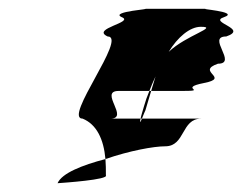

<svg xmlns="http://www.w3.org/2000/svg" viewBox="-20 -715 551 437"><path d="M111 -298C125 -299 228 -306 221 -316C221 -329 221 -341 220 -353C167 -339 121 -321 111 -298ZM168 -445C200 -432 216 -398 220 -353C275 -372 330 -382 356 -382C402 -382 392 -445 438 -445H303C300 -437 297 -433 300 -445H231C276 -445 204 -508 250 -508H320C324 -519 329 -530 334 -541L324 -508H394C457 -508 383 -514 444 -526C506 -538 424 -552 476 -570C522 -570 449 -632 495 -632C547 -650 453 -664 490 -676C528 -689 423 -695 451 -695H307C335 -695 228 -689 257 -676C287 -664 186 -650 225 -632C271 -632 123 -445 168 -445ZM308 -474C304 -460 301 -451 300 -445H303C306 -453 311 -464 311 -464L324 -508H320C315 -496 311 -485 308 -474ZM364 -597C384 -630 412 -654 437 -654C479 -654 404 -635 364 -597Z"/></svg>

Font: bitstorm
Style: ulcnobl
Weight: 400
Version: Version 0.2